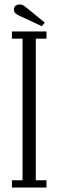

<svg xmlns="http://www.w3.org/2000/svg" viewBox="-20 -841 262 861"><path d="M33.5 0V-32.5H81V-667.5H33.5V-700H188.5V-667.5H140.5V-32.5H188.5V0ZM167.5 -723.5 68.5 -769.5Q56 -775.5 49.2 -781.2Q42.5 -787 42.5 -799Q42.5 -809.5 49.5 -815.2Q56.5 -821 67 -821Q76.5 -821 83.2 -817.5Q90 -814 97 -808L181 -739.5Z"/></svg>

Font: Imbue Thin 10pt Light
Style: Regular
Weight: 300
Version: Version 1.102